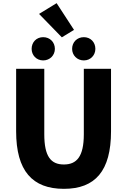

<svg xmlns="http://www.w3.org/2000/svg" viewBox="-20 -1180 803 1214"><path d="M384 14C582 14 682 -99 682 -350V-745H510V-331C510 -190 465 -140 384 -140C302 -140 260 -190 260 -331V-745H82V-350C82 -99 185 14 384 14ZM253 -798C296 -798 327 -831 327 -871C327 -913 296 -945 253 -945C210 -945 180 -913 180 -871C180 -831 210 -798 253 -798ZM371 -944 448 -991 338 -1160 227 -1092ZM510 -798C553 -798 583 -831 583 -871C583 -913 553 -945 510 -945C467 -945 436 -913 436 -871C436 -831 467 -798 510 -798Z"/></svg>

Font: Noto Sans JP Black
Style: Regular
Weight: 900
Designer: Ryoko NISHIZUKA 西塚涼子 (kana, bopomofo & ideographs); Paul D. Hunt (Latin, Greek & Cyrillic); Sandoll Communications 산돌커뮤니
Foundry: Adobe
Version: Version 2.002;hotconv 1.0.116;makeotfexe 2.5.65601